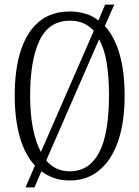

<svg xmlns="http://www.w3.org/2000/svg" viewBox="-20 -775 606 835"><path d="M132 -55Q88 -102 66 -180Q44 -258 44 -359Q44 -474 70.5 -555.5Q97 -637 150 -681Q203 -725 284 -725Q320 -725 351.5 -715.5Q383 -706 408 -686L437 -755H477L436 -662Q478 -616 500 -539.5Q522 -463 522 -358Q522 -244 494 -162Q466 -80 412.5 -35Q359 10 283 10Q246 10 216 -0.5Q186 -11 160 -30L130 40H91ZM283 -30Q343 -30 381 -69.5Q419 -109 436.5 -182.5Q454 -256 454 -358Q454 -439 444 -501Q434 -563 411 -604L181 -77Q221 -30 283 -30ZM388 -641Q368 -663 342.5 -674Q317 -685 284 -685Q193 -685 152 -599Q111 -513 111 -358Q111 -281 123 -218.5Q135 -156 158 -114Z"/></svg>

Font: Noto Serif Khmer ExtraCondensed Light
Style: Regular
Weight: 300
Width: 2
Designer: Danh Hong and the Monotype Design Team
Foundry: Monotype Imaging Inc.
Version: Version 2.004